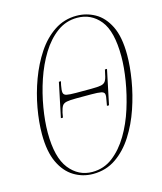

<svg xmlns="http://www.w3.org/2000/svg" viewBox="-110 -805 758 898"><g transform="rotate(-15 268.5 -356.5)"><path d="M230 11Q180 11 138 -14.5Q96 -40 71 -93Q46 -146 46 -230Q46 -289 58 -356Q70 -423 94 -488Q118 -553 153.5 -606.5Q189 -660 237 -692Q285 -724 345 -724Q392 -724 433.5 -701Q475 -678 501 -626Q527 -574 527 -486Q527 -431 516 -364.5Q505 -298 482.5 -232Q460 -166 425 -111Q390 -56 341.5 -22.5Q293 11 230 11ZM229 1Q285 1 328.5 -32.5Q372 -66 404.5 -120.5Q437 -175 457.5 -240Q478 -305 488.5 -369.5Q499 -434 499 -486Q499 -608 456 -661Q413 -714 345 -714Q291 -714 247.5 -682Q204 -650 171.5 -597Q139 -544 117.5 -480Q96 -416 85 -350.5Q74 -285 74 -230Q74 -110 118 -54.5Q162 1 229 1ZM151 -280 186 -447H196L192 -430Q187 -405 189 -393.5Q191 -382 205 -379Q219 -376 250 -376H323Q355 -376 370.5 -379Q386 -382 393 -392.5Q400 -403 404 -425L409 -447H419L384 -280H374L378 -303Q383 -325 381 -335Q379 -345 364.5 -348Q350 -351 317 -351H245Q214 -351 198.5 -348Q183 -345 176.5 -335Q170 -325 165 -303L161 -280Z"/></g></svg>

Font: Noto Serif Display ExtraCondensed Thin
Style: Italic
Weight: 100
Width: 2
Italic angle: -12°
Designer: Monotype Design Team
Foundry: Monotype Imaging Inc.
Version: Version 2.009